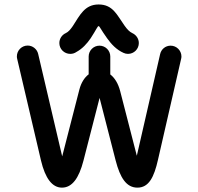

<svg xmlns="http://www.w3.org/2000/svg" viewBox="-20 -841 895 867"><path d="M57.6 -575.2 165 -116.7C184.1 -35.6 215.8 6.3 259.8 6.3C305.2 6.3 336.4 -35.6 356.9 -115.7L429.7 -398.9L502.4 -115.7C522.5 -38.6 550.3 6.3 600.6 6.3C652.3 6.3 675.8 -41.5 693.4 -119.6L797.9 -575.2C798.8 -579.1 799.3 -582 799.3 -585.9C799.3 -612.8 777.3 -634.8 750.5 -634.8C727.1 -634.8 708 -618.7 703.1 -596.7L598.6 -141.1L597.7 -137.7C597.7 -138.2 597.7 -138.7 597.2 -140.1L522.9 -428.7C513.7 -464.8 497.6 -489.7 478 -504.9V-585.9C478 -612.8 456.1 -634.8 429.2 -634.8C402.3 -634.8 380.4 -612.8 380.4 -585.9V-505.4C362.3 -491.7 346.7 -468.8 338.4 -436.5L262.2 -140.1L260.7 -134.8L259.8 -139.2L152.3 -597.7C147.5 -618.7 127.9 -635.3 105 -635.3C78.1 -635.3 56.2 -613.3 56.2 -586.4C56.2 -582.5 56.6 -579.1 57.6 -575.2ZM577.6 -691.4C564.9 -697.3 554.2 -708.5 542.5 -725.1C508.3 -772.9 490.2 -820.8 425.3 -820.8C362.3 -820.8 340.8 -772.5 308.6 -723.1C297.4 -707 288.6 -696.8 276.9 -691.4C259.8 -683.6 248 -666.5 248 -646.5C248 -619.6 270 -597.7 297.4 -597.7C307.6 -597.7 316.9 -600.6 325.2 -606.4C352.1 -621.1 372.6 -643.6 389.6 -668.5C415 -707.5 420.4 -723.1 425.3 -723.1C429.7 -723.1 435.1 -708 463.4 -668.5C482.9 -641.1 506.3 -616.2 538.1 -602.1C544.4 -599.1 551.3 -597.7 558.1 -597.7C585 -597.7 606.9 -619.6 606.9 -646.5C606.9 -666.5 594.7 -683.6 577.6 -691.4Z"/></svg>

Font: Velvelyne Book
Style: Bold
Weight: 700
Designer: Manon Van der Borght et Mariel Nils
Foundry: Velvetyne
Version: Version 1.070;Glyphs 3.3.1 (3343)